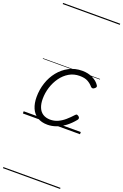

<svg xmlns="http://www.w3.org/2000/svg" viewBox="-268 -1079 1058 1649"><g transform="rotate(20 261.0 -255.0)"><path d="M230 19Q175 19 137 -5Q99 -29 80.5 -72.5Q62 -116 62 -174Q62 -241 82.5 -303Q103 -365 142 -413.5Q181 -462 235 -490.5Q289 -519 355 -519Q409 -519 450.5 -498.5Q492 -478 513 -446Q519 -438 517.5 -430.5Q516 -423 505 -415Q496 -407 487.5 -407.5Q479 -408 472 -415Q452 -439 424 -454.5Q396 -470 349 -470Q296 -470 253.5 -445Q211 -420 180.5 -377.5Q150 -335 133.5 -283Q117 -231 117 -176Q117 -131 130.5 -98Q144 -65 170.5 -48Q197 -31 236 -30Q274 -30 306.5 -44.5Q339 -59 368.5 -84.5Q398 -110 426 -141Q434 -151 442.5 -148.5Q451 -146 458 -140Q465 -134 466 -126Q467 -118 460 -109Q427 -68 389.5 -39.5Q352 -11 311.5 4Q271 19 230 19ZM0 490H522V500H0ZM0 -20H522V0H0ZM0 -505H522V-500H0ZM0 -1010H522V-1000H0Z"/></g></svg>

Font: Playwrite AU QLD Guides
Style: Regular
Weight: 400
Designer: Veronika Burian, José Scaglione
Foundry: TypeTogether
Version: Version 1.003